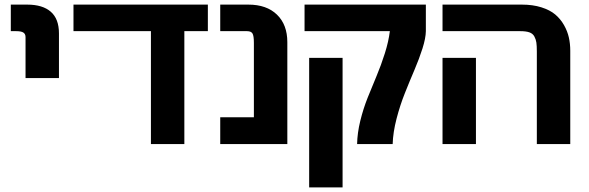

<svg xmlns="http://www.w3.org/2000/svg" viewBox="-20 -624 2554 833"><path d="M235.8 -479V-285.2H90.8V-462.9Q90.8 -476.6 81.5 -482.7Q72.3 -488.8 50.8 -488.8H26.9V-604H98.1Q165 -604 200.4 -573Q235.8 -542 235.8 -479Z M881.8 -604V-488.8H779.8V1H634.8V-488.8H298.8V-604Z M1226.6 -440.9V1H935.5V-115.2H1081.5V-438Q1081.5 -468.8 1075.4 -478.8Q1069.3 -488.8 1051.8 -488.8H935.5V-604H1057.6Q1136.7 -604 1181.6 -560.5Q1226.6 -517.1 1226.6 -440.9Z M1301.3 -604H1827.6V-488.8Q1827.1 -458.5 1813 -413.8Q1798.8 -369.1 1778.1 -320.6Q1757.3 -272 1736.6 -220Q1715.8 -168 1700.4 -108.9Q1685.1 -49.8 1683.6 1H1529.3Q1530.3 -47.4 1543.2 -100.1Q1556.2 -152.8 1575.2 -200.4Q1594.2 -248 1613.8 -294.4Q1633.3 -340.8 1649.7 -392.6Q1666 -444.3 1671.4 -488.8H1301.3ZM1321.3 -373H1466.3V189H1321.3Z M2454.1 -403.8V1H2309.1V-399.9Q2309.1 -425.3 2307.1 -439.2Q2305.2 -453.1 2298.3 -465.8Q2291.5 -478.5 2276.9 -483.6Q2262.2 -488.8 2237.8 -488.8H1899.9V-604H2244.1Q2291.5 -604 2328.6 -592.3Q2365.7 -580.6 2388.7 -561.3Q2411.6 -542 2426.8 -515.4Q2441.9 -488.8 2448 -461.4Q2454.1 -434.1 2454.1 -403.8ZM1899.9 -373H2044.9V1H1899.9Z"/></svg>

Font: LT Superior
Style: Bold
Weight: 400
Designer: Daniel Lyons
Foundry: LyonsType
Version: Version 1.000